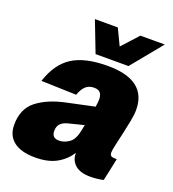

<svg xmlns="http://www.w3.org/2000/svg" viewBox="-138 -859 880 976"><g transform="rotate(20 301.5 -370.5)"><path d="M350 -77Q350 -80 350 -81Q321 -37 276 -12.5Q231 12 162 12Q86 12 46 -19Q6 -50 6 -108Q6 -195 63 -239.5Q120 -284 214 -304L364 -336Q368 -364 368 -376Q368 -398 358.5 -411Q349 -424 324 -424Q296 -424 278.5 -407.5Q261 -391 250 -359L60 -365Q92 -464 160 -508Q228 -552 352 -552Q563 -552 563 -390Q563 -366 556 -330Q549 -294 540.5 -256Q532 -218 525 -187.5Q518 -157 518 -144Q518 -131 525 -126.5Q532 -122 544 -122H556L530 0Q520 3 499.5 5.5Q479 8 460 8Q405 8 377.5 -16Q350 -40 350 -77ZM208 -148Q208 -110 247 -110Q275 -110 301.5 -128.5Q328 -147 338 -199Q339 -205 340.5 -212.5Q342 -220 344 -229L261 -208Q236 -202 222 -188Q208 -174 208 -148ZM272 -587 208 -753H332L374 -665L454 -753H586L450 -587Z"/></g></svg>

Font: Geist Black
Style: Italic
Weight: 900
Italic angle: -12°
Designer: Basement.studio, Andrés Briganti, Mateo Zaragoza
Foundry: Basement.studio, Vercel, Andrés Briganti, Guido Ferreyra, Mateo Zaragoza
Version: Version 1.500; ttfautohint (v1.8.4.7-5d5b)